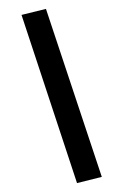

<svg xmlns="http://www.w3.org/2000/svg" viewBox="-64 -928 703 1096"><g transform="rotate(-5 287.0 -380.0)"><path d="M476 100 332 123 100 -861 242 -883Z"/></g></svg>

Font: Xiangcui Wave Sans Xiangcui Wave Sans
Style: Regular
Weight: 800
Width: 3
Version: Version 0.920;March 28, 2024;FontCreator 14.0.0.2814 64-bit